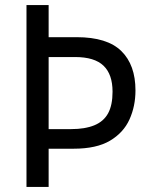

<svg xmlns="http://www.w3.org/2000/svg" viewBox="-20 -734 603 754"><path d="M84 0V-714H171V-588H281Q401 -588 456.5 -533.5Q512 -479 512 -379Q512 -317 488.5 -265Q465 -213 412 -181.5Q359 -150 269 -150H171V0ZM260 -227Q314 -227 350.5 -242Q387 -257 404.5 -289Q422 -321 422 -374Q422 -442 386.5 -476Q351 -510 275 -510H171V-227Z"/></svg>

Font: Noto Sans Mono SemiCondensed
Style: Regular
Weight: 400
Width: 4
Designer: Monotype Design Team
Foundry: Monotype Imaging Inc.
Version: Version 2.010